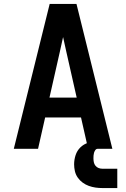

<svg xmlns="http://www.w3.org/2000/svg" viewBox="-20 -755 640 974"><path d="M50 0 232 -735H368L550 0H427L391 -159H209L173 0ZM369 -260 317 -490Q313 -509 308.5 -528.5Q304 -548 300 -567Q296 -548 291.5 -528.5Q287 -509 283 -490L231 -260ZM575 199H500Q482 199 464.5 196.5Q447 194 430.5 188Q414 182 399.5 171.5Q385 161 374.5 146Q364 131 360 113.5Q356 96 356 79Q356 55 363.5 32Q371 9 388 -7.5Q405 -24 428 -31Q451 -38 475 -38V0Q468 0 463.5 6.5Q459 13 457 20Q455 27 454.5 34Q454 41 454 48Q454 58 456 68Q458 78 464.5 86Q471 94 480.5 97.5Q490 101 500 101H575Z"/></svg>

Font: Iosevka Custom Extended
Style: Bold
Weight: 700
Width: 7
Monospace: yes
Designer: Belleve Invis
Foundry: Belleve Invis
Version: Version 11.2.4; ttfautohint (v1.8.4)